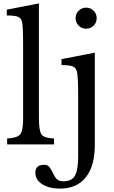

<svg xmlns="http://www.w3.org/2000/svg" viewBox="-20 -850 669 1130"><path d="M209 -830V-156Q209 -80 224.5 -58.5Q240 -37 298 -35V0H22V-35Q81 -38 98.5 -59Q116 -80 116 -149V-580Q116 -694 110 -720Q105 -743 86.5 -751Q68 -759 20 -759V-793ZM538 -540V2Q538 127 485 193.5Q432 260 333 260Q269 260 228.5 234Q188 208 188 167Q188 120 239 120Q257 120 266.5 128.5Q276 137 291 167Q305 197 317.5 207Q330 217 354 217Q402 217 421 184Q440 151 440 68V-280Q440 -402 433 -427Q428 -450 409.5 -458.5Q391 -467 342 -467V-502ZM443 -699Q425 -717 425 -743Q425 -769 443 -787Q461 -805 487 -805Q513 -805 531 -787Q549 -769 549 -743Q549 -717 531 -699Q513 -681 487 -681Q461 -681 443 -699Z"/></svg>

Font: Libre Baskerville
Style: Regular
Weight: 400
Designer: Pablo Impallari, Rodrigo Fuenzalida
Foundry: Pablo Impallari, Rodrigo Fuenzalida
Version: Version 1.000